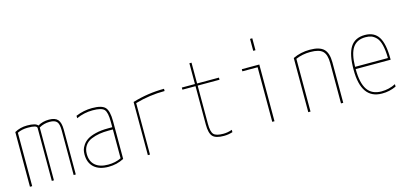

<svg xmlns="http://www.w3.org/2000/svg" viewBox="-65 -1224 3629 1699"><g transform="rotate(-15 1750.0 -375.0)"><path d="M360.4 -530.3Q417 -530.3 440.9 -502.4Q464.8 -474.6 464.8 -410.2V0H445.3V-410.2Q445.3 -466.8 426.8 -488.3Q408.2 -509.8 360.4 -509.8Q308.6 -509.8 264.6 -484.4V0H245.1V-484.4Q245.1 -510.7 160.2 -509.8Q106.4 -509.8 65.4 -489.3V0H44.9V-501Q96.7 -530.3 160.2 -530.3Q238.3 -530.3 257.8 -503.9Q301.8 -530.3 360.4 -530.3Z M905.3 -24.4Q840.8 9.8 764.6 9.8Q678.7 9.8 631.8 -32.2Q585 -74.2 585 -150.4Q585 -172.9 589.8 -192.4Q594.7 -211.9 611.3 -236.3Q627.9 -260.7 655.3 -278.3Q682.6 -295.9 731.4 -308.1Q780.3 -320.3 844.7 -320.3H884.8V-370.1Q884.8 -457 860.4 -483.4Q835.9 -509.8 754.9 -509.8Q676.8 -509.8 605.5 -477.5V-500Q678.7 -530.3 754.9 -530.3Q843.8 -530.3 874.5 -497.6Q905.3 -464.8 905.3 -370.1ZM884.8 -299.8H844.7Q798.8 -299.8 760.3 -293.5Q721.7 -287.1 685.1 -272Q648.4 -256.8 627 -225.6Q605.5 -194.3 605.5 -150.4Q605.5 -82 647 -45.9Q688.5 -9.8 764.6 -9.8Q833 -9.8 884.8 -36.1Z M1125 -487.3Q1267.6 -530.3 1415 -530.3V-509.8Q1277.3 -509.8 1144.5 -471.7V0H1125Z M1910.2 -480.5H1710V-129.9Q1710 -57.6 1731.9 -33.7Q1753.9 -9.8 1820.3 -9.8Q1860.4 -9.8 1900.4 -24.4V-2.9Q1861.3 9.8 1820.3 9.8Q1745.1 9.8 1717.8 -20Q1690.4 -49.8 1690.4 -129.9V-480.5H1570.3V-500H1690.4V-690.4H1710V-500H1910.2Z M2285.2 0H2264.6V-500H2125V-519.5H2285.2ZM2264.6 -650.4V-759.8H2285.2V-650.4Z M2594.7 -496.1Q2666 -530.3 2750 -530.3Q2838.9 -530.3 2877 -493.2Q2915 -456.1 2915 -370.1V0H2894.5V-370.1Q2894.5 -447.3 2862.3 -478.5Q2830.1 -509.8 2750 -509.8Q2676.8 -509.8 2615.2 -483.4V0H2594.7Z M3098.6 -259.8Q3098.6 -131.8 3140.1 -70.8Q3181.6 -9.8 3268.6 -9.8Q3338.9 -9.8 3399.4 -41V-18.6Q3335.9 10.7 3268.6 9.8Q3078.1 9.8 3079.1 -259.8Q3079.1 -399.4 3121.1 -464.8Q3163.1 -530.3 3253.9 -530.3Q3339.8 -530.3 3379.4 -467.8Q3418.9 -405.3 3418.9 -269.5V-259.8ZM3098.6 -280.3H3399.4Q3398.4 -352.5 3386.2 -400.9Q3374 -449.2 3351.6 -471.7Q3329.1 -494.1 3306.6 -502Q3284.2 -509.8 3253.9 -509.8Q3175.8 -509.8 3138.2 -455.1Q3100.6 -400.4 3098.6 -280.3Z"/></g></svg>

Font: Mgen+ 1mn thin
Style: Regular
Weight: 100
Designer: [Source Han Sans]
Ryoko NISHIZUKA  (kana & ideographs); Paul D. Hunt (Latin, Greek & Cyrillic); Wenlong ZHANG  (bopomofo
Version: Version 1.059.20150602